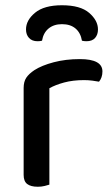

<svg xmlns="http://www.w3.org/2000/svg" viewBox="-20 -705 428 731"><path d="M168 -369V-220H70V-370Q70 -394 80 -409Q90 -424 111 -438Q139 -456 184.5 -468Q230 -480 284 -480Q370 -480 370 -433Q370 -421 366.5 -411Q363 -401 357 -394Q347 -396 331.5 -398Q316 -400 300 -400Q258 -400 224.5 -391Q191 -382 168 -369ZM70 -264 168 -254V-2Q162 0 150 3Q138 6 124 6Q97 6 83.5 -4.5Q70 -15 70 -39ZM216 -613Q185 -613 165 -596.5Q145 -580 140 -550Q136 -549 132 -548.5Q128 -548 123 -548Q102 -548 90.5 -560.5Q79 -573 79 -593Q79 -628 113.5 -656.5Q148 -685 216 -685Q286 -685 319.5 -656Q353 -627 353 -593Q353 -573 342 -560.5Q331 -548 309 -548Q305 -548 300.5 -548.5Q296 -549 292 -550Q287 -580 267.5 -596.5Q248 -613 216 -613Z"/></svg>

Font: Baloo Tamma 2 Medium
Style: Regular
Weight: 500
Designer: Divya Kowshik, Shuchita Grover and Ek Type
Foundry: Ek Type
Version: Version 1.700